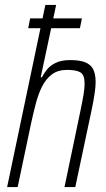

<svg xmlns="http://www.w3.org/2000/svg" viewBox="-20 -763 433 783"><path d="M95 -648 103 -688H314L306 -648ZM9 0 165 -743H209L146 -448H151Q159 -464 172 -480Q185 -496 208 -507Q231 -518 266 -518Q305 -518 327.5 -509Q350 -500 360 -480.5Q370 -461 370 -428Q370 -408 365.5 -379Q361 -350 355 -321L287 0H243L308 -311Q316 -349 320.5 -376Q325 -403 325 -422Q325 -457 308.5 -467.5Q292 -478 253 -478Q216 -478 191.5 -459.5Q167 -441 151.5 -410Q136 -379 126 -340.5Q116 -302 107 -261L52 0Z"/></svg>

Font: Saira Condensed ExtraLight
Style: Italic
Weight: 250
Width: 3
Italic angle: -12°
Designer: Hector Gatti with collaboration of the Omnibus-Type team
Foundry: Omnibus-Type
Version: Version 1.101